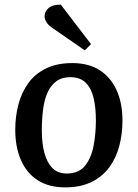

<svg xmlns="http://www.w3.org/2000/svg" viewBox="-20 -797 596 831"><path d="M262 14Q191 14 143 -17Q95 -48 70.5 -104.5Q46 -161 46 -236Q46 -292 59.5 -344Q73 -396 102 -436.5Q131 -477 178.5 -500.5Q226 -524 293 -524Q363 -524 411 -493.5Q459 -463 484.5 -407Q510 -351 510 -275Q510 -218 496.5 -166Q483 -114 453.5 -73.5Q424 -33 376.5 -9.5Q329 14 262 14ZM269 -46Q320 -46 347 -78.5Q374 -111 384.5 -163.5Q395 -216 395 -276Q395 -332 385 -373.5Q375 -415 351 -439Q327 -463 284 -463Q248 -463 224 -445.5Q200 -428 186 -397Q172 -366 166.5 -323.5Q161 -281 161 -232Q161 -176 172.5 -134Q184 -92 207.5 -69Q231 -46 269 -46ZM374 -606 347 -579 204 -678Q189 -688 180.5 -702Q172 -716 173 -729Q174 -748 190.5 -762.5Q207 -777 243 -777Z"/></svg>

Font: Literata 18pt Medium
Style: Italic
Weight: 500
Italic angle: -2°
Designer: Latin by Veronika Burian and Jose Scaglione. Greek by Irene Vlachou. Cyrillic by Vera Evstafieva
Foundry: TypeTogether
Version: Version 3.103;gftools[0.9.29]